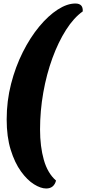

<svg xmlns="http://www.w3.org/2000/svg" viewBox="-20 -805 491 1093"><path d="M243 268Q212 268 173.5 244Q135 220 99.5 171Q64 122 41 48Q18 -26 18 -125Q18 -230 43 -327.5Q68 -425 110 -508.5Q152 -592 203.5 -654Q255 -716 308.5 -750.5Q362 -785 409 -785Q454 -785 451 -740Q400 -704 356 -635Q312 -566 278.5 -474.5Q245 -383 226.5 -278.5Q208 -174 208 -68Q208 29 229.5 105Q251 181 299 223Q287 268 243 268Z"/></svg>

Font: Petrona Black
Style: Italic
Weight: 900
Italic angle: -9°
Designer: Ringo R. Seeber
Foundry: Ringo R. Seeber
Version: Version 2.001; ttfautohint (v1.8.3)